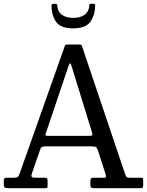

<svg xmlns="http://www.w3.org/2000/svg" viewBox="-20 -989 772 1009"><path d="M0 -21V-42Q0 -55 14 -55H52Q68 -55 73.5 -59.8Q79 -64.5 82.5 -75L321.5 -750Q323.5 -755 332 -755H397Q408 -755 410 -749L636.5 -77Q640.5 -65 644 -60Q647.5 -55 664.5 -55H718.5Q728.5 -55 730.5 -52.2Q732.5 -49.5 732.5 -39.5V-17.5Q732.5 -6 730.2 -3Q728 0 716.5 0H474Q464.5 0 459.8 -2.5Q455 -5 455 -16V-39Q455 -49.5 459.2 -52.2Q463.5 -55 473 -55H526.5Q536.5 -55 537 -60.5Q537.5 -66 535 -73L496.5 -193Q491 -210 486 -215Q481 -220 457 -220H223.5Q206 -220 199.8 -216Q193.5 -212 190 -200L148 -79Q143.5 -67 146.2 -61Q149 -55 163.5 -55H214Q223 -55 226.5 -52.2Q230 -49.5 230 -40V-16Q230 -4 228 -2Q226 0 214 0H25Q11 0 5.5 -3Q0 -6 0 -21ZM340.5 -643.5 221 -289Q218 -280 219.8 -277.5Q221.5 -275 235 -275H443Q462 -275 464.5 -278.2Q467 -281.5 462 -298L356.5 -640.5Q352 -655.5 348.5 -656Q345 -656.5 340.5 -643.5ZM364.5 -840Q300 -840 275.8 -872.8Q251.5 -905.5 250.5 -959.5Q250.5 -969 262 -969H271.5Q280 -969 280.5 -961Q283 -927.5 305.5 -911.2Q328 -895 364.5 -895Q399 -895 421.8 -909.5Q444.5 -924 449 -954.5Q450 -961.5 450 -965.2Q450 -969 459 -969H470Q478 -969 479.2 -966.8Q480.5 -964.5 480 -957Q478 -904.5 453 -872.2Q428 -840 364.5 -840Z"/></svg>

Font: Besley* Narrow
Style: Regular
Weight: 400
Width: 4
Designer: Owen Earl
Foundry: indestructible type*
Version: Version 3.000; ttfautohint (v1.8.3)